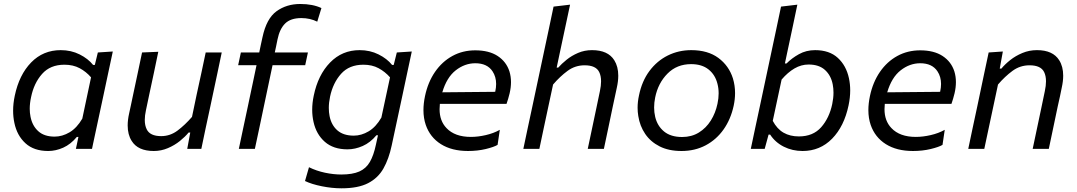

<svg xmlns="http://www.w3.org/2000/svg" viewBox="-20 -766 5542 988"><path d="M370.5 0 375.5 -23 383.5 -61.5H375.5Q344 -23.5 305.5 -6.2Q267 11 228 11Q154.5 11 111 -28.8Q67.5 -68.5 54 -133.5Q47.5 -164 47.5 -196.5Q47.5 -233.5 56 -273.5Q78.5 -381 140.2 -444.5Q202 -508 292.5 -508Q346 -508 389.8 -486Q433.5 -464 459 -432H468L483.5 -496L560.5 -501Q547.5 -442 536 -386.5Q524 -330.5 511 -269L459 -26.5Q456 -13 453.5 0ZM261 -63Q300.5 -63 338 -85.2Q375.5 -107.5 403.5 -155.5L448.5 -368Q423.5 -397 390 -415Q356.5 -433 311.5 -433Q238.5 -433 196.5 -385.5Q154.5 -338 140 -266.5Q133 -235 133 -206.5Q133 -185 137 -165.5Q146 -119 176.8 -91Q207.5 -63 261 -63Z M771.5 11Q689.5 11 657.5 -41Q637 -73 637 -120.5Q637 -149 644.5 -182.5Q649 -203.5 653.5 -224Q657.5 -244.5 663.5 -271.5Q677 -336.5 688.5 -389Q699.5 -441 711 -496L794.5 -499.5Q783 -444.5 772 -391.5Q760.5 -338.5 748 -279.5L731 -198.5Q725 -171 725 -149Q725 -120.5 735 -100.5Q752 -65.5 809.5 -65.5Q855.5 -65.5 893.8 -94.2Q932 -123 968 -164.5L992 -279.5Q1005 -338 1016 -389.8Q1027 -441.5 1038.5 -496H1121Q1109.5 -441 1098.5 -388.5Q1087 -336 1073.5 -271L1062.5 -219Q1049 -157.5 1038.2 -106.2Q1027.5 -55 1016 0H943.5L959 -84H950.5Q933 -62.5 905.8 -40.5Q878.5 -18.5 844 -3.8Q809.5 11 771.5 11Z M1209 0Q1220.5 -55.5 1231.5 -106.5Q1242.5 -157 1255.5 -219L1266 -269Q1274 -306.5 1282.5 -346.8Q1291 -387 1300 -430.5H1205.5L1219.5 -496H1314Q1318 -515 1322 -534.5Q1326 -553.5 1330.5 -573.5Q1351 -670.5 1402.8 -708Q1454.5 -745.5 1525 -745.5Q1589.5 -745.5 1634 -724.5L1612.5 -654.5Q1575.5 -673 1530.5 -673Q1475.5 -673 1447.2 -645Q1419 -617 1408 -563Q1404.5 -546.5 1400.5 -526Q1396 -505.5 1394 -496H1564.5L1550.5 -430.5H1382.5L1338 -219.5Q1325 -157 1314.2 -106.2Q1303.5 -55.5 1291.5 0Z M1737.5 203Q1688.5 203 1636.2 192.5Q1584 182 1549.5 165.5L1570 94.5Q1608.5 113.5 1652.5 122.8Q1696.5 132 1736 132Q1794 132 1829 116.5Q1864 101 1883.5 67Q1903 33 1914.5 -22L1925 -70H1917Q1885.5 -32 1846.5 -14.8Q1807.5 2.5 1768 2.5Q1695.5 2.5 1651.5 -36.2Q1607.5 -75 1593.5 -138Q1586.5 -168.5 1586.5 -201Q1586.5 -236.5 1594.5 -274Q1616.5 -380.5 1678.5 -444.2Q1740.5 -508 1830.5 -508Q1884 -508 1928 -486Q1972 -464 1997.5 -432H2006L2022 -496L2099 -501Q2086 -442 2074.5 -386.5Q2062.5 -330.5 2049.5 -269L1995.5 -17Q1981 51.5 1953.2 100.8Q1925.5 150 1874.2 176.5Q1823 203 1737.5 203ZM1800.5 -68Q1839.5 -68 1877 -90.2Q1914.5 -112.5 1942.5 -161L1987 -368Q1961.5 -397 1928.2 -415Q1895 -433 1850 -433Q1777 -433 1735.2 -386.2Q1693.5 -339.5 1678.5 -269Q1672 -238 1672 -210.5Q1672 -188.5 1676 -168.5Q1685 -122.5 1716 -95.2Q1747 -68 1800.5 -68Z M2388.5 11Q2305 11 2249 -24.2Q2193 -59.5 2171 -123Q2159 -158 2159 -199.5Q2159 -233.5 2167 -271.5Q2182 -343 2218.5 -396Q2255 -449 2308 -478Q2361 -507 2425.5 -507Q2496.5 -507 2541 -477.8Q2585.5 -448.5 2601.5 -398.5Q2609.5 -372.5 2609.5 -343.5Q2609.5 -316 2602.5 -286Q2599.5 -272.5 2595 -258Q2590.5 -243.5 2586.5 -231.5H2243.5Q2242 -217.5 2242 -204Q2242 -144 2277.5 -107Q2320.5 -61.5 2403 -61.5Q2439.5 -61.5 2479.8 -70.8Q2520 -80 2552 -98L2540.5 -20.5Q2522 -9.5 2479.8 0.8Q2437.5 11 2388.5 11ZM2426 -440.5Q2371.5 -440.5 2325 -404Q2278.5 -367.5 2256 -291L2528 -293.5L2528.5 -295Q2533 -315.5 2533 -334Q2533 -371 2514.5 -399Q2487 -440.5 2426 -440.5Z M2673 0Q2684.5 -55 2695.5 -106.5Q2706.5 -158 2719.5 -218.5L2778 -493.5Q2791 -556 2804 -615.5Q2816.5 -674.5 2828.5 -732L2913.5 -742Q2888.5 -623.5 2860.5 -493.5L2844.5 -418H2852.5Q2869.5 -437.5 2895.5 -458.5Q2921.5 -479.5 2954.8 -493.8Q2988 -508 3026.5 -508Q3108.5 -508 3141 -456Q3161.5 -423.5 3161.5 -376.5Q3161.5 -348 3154 -314.5Q3145.5 -275 3133.5 -219Q3120.5 -157 3110 -106.5Q3099 -55.5 3087.5 0H3004.5Q3016.5 -55.5 3027 -106.5Q3037.5 -157 3050 -215.5L3067 -297Q3073 -325 3073 -347.5Q3073 -375.5 3063.5 -395Q3046.5 -430 2988.5 -430Q2939.5 -430 2900.5 -401.2Q2861.5 -372.5 2826 -331L2801 -214.5Q2788.5 -156.5 2777.8 -105.8Q2767 -55 2755.5 0Z M3487 11Q3421 11 3374.2 -12.8Q3327.5 -36.5 3300 -77Q3272.5 -117.5 3264.5 -169Q3261 -190 3261 -211.5Q3261 -242.5 3268 -274.5Q3283 -348.5 3322 -400.8Q3361 -453 3416.5 -480.5Q3472 -508 3537 -508Q3622.5 -508 3676.8 -467.8Q3731 -427.5 3751.5 -362.5Q3762.5 -326 3762.5 -287Q3762.5 -255.5 3755.5 -222.5Q3740.5 -152.5 3703.5 -100Q3666.5 -47.5 3611.2 -18.2Q3556 11 3487 11ZM3490 -61Q3539 -61 3576.2 -84Q3613.5 -107 3637.8 -145.8Q3662 -184.5 3672 -232Q3678 -260 3678 -285.5Q3678 -311.5 3672 -334.5Q3660.5 -381 3626.2 -408.5Q3592 -436 3536.5 -436Q3463 -436 3414.8 -387.2Q3366.5 -338.5 3351.5 -265Q3346 -238 3346 -213Q3346 -188 3351.5 -164.5Q3362.5 -118 3397 -89.5Q3431.5 -61 3490 -61Z M4110 11Q4057.5 11 4013.2 -11.2Q3969 -33.5 3943 -73.5H3935L3915 0H3843.5Q3855 -55 3866 -106.5Q3877 -157.5 3890 -218.5L3948.5 -493.5Q3961.5 -556 3974.5 -615.5Q3987 -674.5 3999 -732L4083 -742Q4070.5 -681.5 4057.5 -620.5Q4044.5 -559.5 4030.5 -494L4019 -439.5H4027.5Q4054 -466.5 4091.2 -487.2Q4128.5 -508 4174.5 -508Q4248 -508 4291.2 -468.2Q4334.5 -428.5 4348.5 -363.5Q4355 -333 4355 -301Q4355 -263.5 4346.5 -223.5Q4324 -116 4262 -52.5Q4200 11 4110 11ZM4091 -64Q4164 -64 4205.8 -111.5Q4247.5 -159 4262.5 -230.5Q4269 -261.5 4269 -289.5Q4269 -311.5 4265 -332Q4256 -378 4225.2 -406Q4194.5 -434 4141 -434Q4103 -434 4068.2 -413.8Q4033.5 -393.5 4002 -356.5L3956.5 -144Q3978.5 -102.5 4012 -83.2Q4045.5 -64 4091 -64Z M4678 11Q4594.5 11 4538.5 -24.2Q4482.5 -59.5 4460.5 -123Q4448.5 -158 4448.5 -199.5Q4448.5 -233.5 4456.5 -271.5Q4471.5 -343 4508 -396Q4544.5 -449 4597.5 -478Q4650.5 -507 4715 -507Q4786 -507 4830.5 -477.8Q4875 -448.5 4891 -398.5Q4899 -372.5 4899 -343.5Q4899 -316 4892 -286Q4889 -272.5 4884.5 -258Q4880 -243.5 4876 -231.5H4533Q4531.5 -217.5 4531.5 -204Q4531.5 -144 4567 -107Q4610 -61.5 4692.5 -61.5Q4729 -61.5 4769.2 -70.8Q4809.5 -80 4841.5 -98L4830 -20.5Q4811.5 -9.5 4769.2 0.8Q4727 11 4678 11ZM4715.5 -440.5Q4661 -440.5 4614.5 -404Q4568 -367.5 4545.5 -291L4817.5 -293.5L4818 -295Q4822.5 -315.5 4822.5 -334Q4822.5 -371 4804 -399Q4776.5 -440.5 4715.5 -440.5Z M4962.5 0Q4974 -55 4985 -107Q4996 -158 5009 -219L5019.5 -269Q5029.5 -317 5041.8 -375.2Q5054 -433.5 5067.5 -496L5140.5 -501L5124.5 -413H5133Q5150.5 -434.5 5178 -456.5Q5205.5 -478.5 5240.8 -493.2Q5276 -508 5316 -508Q5398 -508 5430.5 -456Q5451 -423.5 5451 -376.5Q5451 -348 5443.5 -314.5Q5439 -293.5 5434.5 -270.5Q5429.5 -247.5 5423 -219Q5410.5 -158 5399.5 -107Q5388.5 -55.5 5377 0H5294Q5306 -55.5 5316.5 -106.5Q5327 -157 5339.5 -215.5L5356.5 -297Q5362.5 -325 5362.5 -347.5Q5362.5 -375.5 5353 -395Q5336 -430 5278 -430Q5229 -430 5190 -401.2Q5151 -372.5 5115.5 -331L5091 -216Q5078.5 -156.5 5067.5 -105.8Q5056.5 -55 5045 0Z"/></svg>

Font: Heraclito
Style: Italic
Weight: 400
Italic angle: -12°
Designer: Kostas Bartsokas (font) & Cristiano Sobral (main changes)
Foundry: Kostas Bartsokas (font) & Cristiano Sobral (main changes)
Version: Version 1.00;July 8, 2020;FontCreator 13.0.0.2655 64-bit